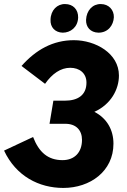

<svg xmlns="http://www.w3.org/2000/svg" viewBox="-20 -911 625 946"><path d="M292 15C424 15 539 -67 539 -203C539 -271 507 -328 445 -360C527 -397 566 -471 566 -539C566 -648 451 -713 344 -713C241 -713 157 -666 86 -586L202 -498C237 -548 279 -577 326 -577C371 -577 406 -551 406 -504C406 -442 363 -415 300 -415H243L224 -301H300C355 -302 384 -269 384 -222C384 -161 348 -122 288 -122C216 -122 172 -161 143 -236L0 -169C59 -43 172 15 292 15ZM289 -750C327 -750 363 -776 365 -824C366 -864 340 -891 301 -891C262 -892 230 -861 229 -814C227 -777 251 -751 289 -750ZM465 -750C513 -750 539 -787 541 -826C542 -862 516 -891 477 -891C437 -892 406 -860 404 -813C403 -778 425 -751 465 -750Z"/></svg>

Font: Fixel Text 20240404
Style: Bold Italic
Weight: 700
Width: 4
Italic angle: -10°
Designer: AlfaBravo + MacPaw
Foundry: Kyrylo Tkachov, Marchela Mozhyna, Serhii Makarenko, Maria Weinstein, Zakhar Kryvoshyya
Version: Version 1.211;Glyphs 3.2 (3225)